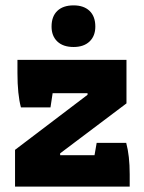

<svg xmlns="http://www.w3.org/2000/svg" viewBox="-20 -695 537 715"><path d="M172 -596Q172 -634 193.5 -654.5Q215 -675 254 -675Q292 -675 313.5 -654.5Q335 -634 335 -596Q335 -561 313.5 -540.5Q292 -520 254 -520Q215 -520 193.5 -540.5Q172 -561 172 -596ZM36 -137 306 -342V-348H176L168 -295H58Q45 -343 45 -423V-472H451V-310L204 -124V-117H332L340 -163H450Q463 -115 463 -46V0H36Z"/></svg>

Font: Athiti
Style: Bold
Weight: 700
Designer: CadsonDemak Team
Foundry: CadsonDemak
Version: Version 1.033